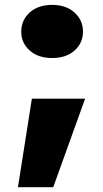

<svg xmlns="http://www.w3.org/2000/svg" viewBox="-20 -613 425 794"><path d="M323.2 -481.9Q323.2 -435.1 288.3 -404.1Q253.4 -373 195.8 -373Q137.7 -373 102.8 -404.1Q67.9 -435.1 67.9 -481.9Q67.9 -529.8 102.8 -561.3Q137.7 -592.8 195.8 -592.8Q253.4 -592.8 288.3 -561Q323.2 -529.3 323.2 -481.9ZM54.2 161.1 111.8 -205.1H332L200.2 161.1Z"/></svg>

Font: SVN-Poppins Black
Style: Regular
Weight: 900
Designer: Ninad Kale (Devanagari), Jonny Pinhorn (Latin)
Foundry: Indian Type Foundry
Version: Version 3.002 2017